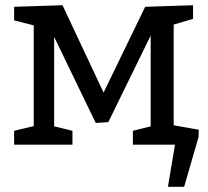

<svg xmlns="http://www.w3.org/2000/svg" viewBox="-20 -553 796 734"><path d="M644 -459V-74L740 -57L739 -29L684 161H622L649 0H488V-53L556 -70V-417L394 -86L346 -83L187 -412V-70L257 -53V0H34V-53L109 -71V-456L34 -475V-527L219 -533L376 -199L535 -527L718 -533V-481Z"/></svg>

Font: Bitter Pro Medium
Style: Regular
Weight: 500
Designer: Sol Matas, and Bitter project Authors
Foundry: Sol Matas
Version: Version 1.010